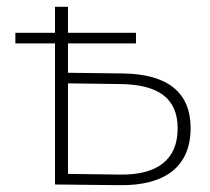

<svg xmlns="http://www.w3.org/2000/svg" viewBox="-20 -540 616 562"><path d="M179 -296 330 -294C443 -293 500 -253 500 -164C500 -74 442 -27 330 -29L179 -31ZM378 -444H179V-520H141V-444H25V-413H141V0L330 2C466 4 538 -55 538 -165C538 -270 470 -323 341 -325L179 -327V-413H378Z"/></svg>

Font: Montserrat-Alt1 ExtLt
Style: Regular
Weight: 200
Designer: Differentunic
Foundry: Differentunic
Version: Version 7.222